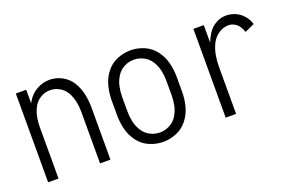

<svg xmlns="http://www.w3.org/2000/svg" viewBox="-74 -804 1648 1077"><g transform="rotate(-20 750.0 -265.0)"><path d="M64 0V-530H126V-449Q130 -456 134 -463Q155 -498 191 -518Q227 -538 267 -538Q307 -538 343 -518Q379 -498 399.5 -463.5Q420 -429 428 -389.5Q436 -350 436 -310V0H374V-310Q374 -340 368 -369Q362 -398 347.5 -424.5Q333 -451 306.5 -466.5Q280 -482 250 -482Q220 -482 193.5 -466.5Q167 -451 152.5 -424.5Q138 -398 132 -369Q126 -340 126 -310V0Z M750 8Q708 8 668.5 -9Q629 -26 603 -60.5Q577 -95 566.5 -136.5Q556 -178 556 -220V-310Q556 -352 566.5 -393.5Q577 -435 603 -469.5Q629 -504 668.5 -521Q708 -538 750 -538Q792 -538 831.5 -521Q871 -504 897 -469.5Q923 -435 933.5 -393.5Q944 -352 944 -310V-220Q944 -178 933.5 -136.5Q923 -95 897 -60.5Q871 -26 831.5 -9Q792 8 750 8ZM750 -48Q781 -48 808.5 -62.5Q836 -77 852.5 -103.5Q869 -130 875.5 -160Q882 -190 882 -220V-310Q882 -340 875.5 -370Q869 -400 852.5 -426.5Q836 -453 808.5 -467.5Q781 -482 750 -482Q719 -482 691.5 -467.5Q664 -453 647.5 -426.5Q631 -400 624.5 -370Q618 -340 618 -310V-220Q618 -190 624.5 -160Q631 -130 647.5 -103.5Q664 -77 691.5 -62.5Q719 -48 750 -48Z M1124 0V-530H1186V-425Q1195 -450 1210 -474Q1228 -503 1257.5 -520.5Q1287 -538 1320 -538Q1350 -538 1377 -526Q1404 -514 1423.5 -491Q1443 -468 1451 -440L1393 -414Q1388 -432 1377.5 -447.5Q1367 -463 1350.5 -472.5Q1334 -482 1316 -482Q1282 -482 1254 -462Q1226 -442 1211.5 -411Q1197 -380 1191.5 -347Q1186 -314 1186 -281V0Z"/></g></svg>

Font: Iosevka SS01 Light
Style: Regular
Weight: 300
Monospace: yes
Designer: Belleve Invis
Foundry: Belleve Invis
Version: 2.3.3; ttfautohint (v1.8.3)